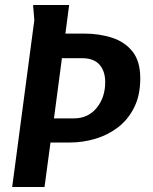

<svg xmlns="http://www.w3.org/2000/svg" viewBox="-20 -752 615 772"><path d="M258 -732 243 -617H317Q380 -617 431.5 -600Q483 -583 513.5 -544Q544 -505 544 -437Q544 -369 519.5 -320Q495 -271 454.5 -240Q414 -209 363.5 -194Q313 -179 261 -179H183L159 0H29L118 -671L113 -732ZM197 -276H277Q334 -276 368.5 -318Q403 -360 403 -422Q403 -466 380 -492Q357 -518 310 -518H229Z"/></svg>

Font: Rosario
Style: Bold Italic
Weight: 700
Italic angle: -8.05°
Designer: Hector Gatti
Foundry: Omnibus Type
Version: Version 1.101; ttfautohint (v1.8.1.43-b0c9)